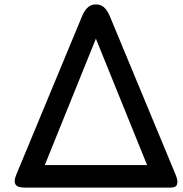

<svg xmlns="http://www.w3.org/2000/svg" viewBox="-20 -830 834 875"><path d="M735.8 24.9H98.6Q86.9 25.4 73.7 23.4Q32.7 17.1 54.7 -35.2L354.5 -757.3Q377 -811 417 -809.6Q457.5 -811.5 480 -757.3L779.8 -35.2Q804.7 24.9 758.8 24.9ZM417 -653.8 184.1 -77.6H650.4Z"/></svg>

Font: Comic Relief
Style: Regular
Weight: 400
Designer: Jeff Davis
Foundry: Loudifier
Version: Version 1.0